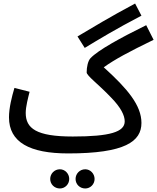

<svg xmlns="http://www.w3.org/2000/svg" viewBox="-20 -850 892 1090"><path d="M461 -578C542 -627 637 -685 783 -761L747 -830C603 -753 502 -692 420 -643ZM367 21C690 21 783 -47 783 -152C783 -252 704 -346 569 -468C632 -513 710 -555 852 -624L810 -707C662 -634 538 -566 494 -520C479 -504 472 -469 472 -439C472 -420 540 -371 610 -297C667 -239 688 -194 688 -161C688 -101 605 -75 393 -75C186 -75 126 -121 126 -209C126 -245 140 -297 148 -329L62 -351C47 -301 31 -237 31 -184C31 -42 149 21 367 21ZM464 220C493 220 517 196 517 166C517 136 493 111 464 111C433 111 409 136 409 166C409 196 433 220 464 220ZM320 220C349 220 373 196 373 166C373 136 349 111 320 111C289 111 265 136 265 166C265 196 289 220 320 220Z"/></svg>

Font: Noto Sans Arabic UI SmCn Md
Style: Regular
Weight: 500
Width: 4
Designer: Monotype Design Team, Nadine Chahine and Nizar Qandah
Foundry: Monotype Imaging Inc.
Version: Version 2.010